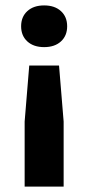

<svg xmlns="http://www.w3.org/2000/svg" viewBox="-20 -529 326 709"><path d="M205 -376Q182 -355 143 -355Q104 -355 81 -376Q58 -397 58 -432Q58 -467 81 -488Q104 -509 143 -509Q182 -509 205 -488Q228 -467 228 -432Q228 -397 205 -376ZM71 160V-80L88 -287H198L215 -80V160Z"/></svg>

Font: Elaine Sans SemiBold
Style: Regular
Weight: 600
Designer: Wei Huang
Foundry: Wei Huang
Version: Version 2.001;December 24, 2019;FontCreator 12.0.0.2547 64-b